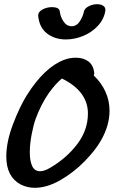

<svg xmlns="http://www.w3.org/2000/svg" viewBox="-20 -927 562 915"><path d="M275 -553Q244 -527 213 -484Q175 -429 150 -361Q140 -334 131 -287.5Q122 -241 122 -201Q122 -160 133.5 -135.5Q145 -111 171 -111Q192 -111 220 -128Q297 -173 348 -240Q399 -307 399 -386Q399 -492 275 -553ZM502 -399Q502 -330 462 -259Q435 -211 383 -158Q331 -105 267.5 -68.5Q204 -32 146 -32Q110 -32 78 -48Q10 -85 10 -181Q10 -250 41 -332.5Q72 -415 107 -472Q192 -607 286 -642Q312 -652 342 -652Q377 -652 401 -634.5Q425 -617 429 -580V-576Q429 -573 427 -567Q463 -533 482.5 -490Q502 -447 502 -399ZM443 -907Q461 -907 472.5 -899Q484 -891 482 -876Q476 -836 447 -804.5Q418 -773 377 -756Q336 -739 294 -739Q241 -739 204 -767.5Q167 -796 162 -852Q161 -870 182 -881.5Q203 -893 228 -893Q244 -893 254 -888Q264 -883 265 -872Q268 -846 283.5 -823.5Q299 -801 324 -802Q346 -803 360.5 -825.5Q375 -848 380 -872Q383 -887 402.5 -897Q422 -907 443 -907Z"/></svg>

Font: Sedgwick Ave
Style: Regular
Weight: 400
Designer: Kevin Burke, Pedro Vergani
Foundry: Google, Inc.
Version: Version 1.000